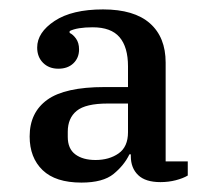

<svg xmlns="http://www.w3.org/2000/svg" viewBox="-20 -724 462 408"><path d="M153 -336Q98 -336 70.5 -362.5Q43 -389 43 -434Q43 -485 80.5 -512Q118 -539 202 -539H252V-583Q252 -624 234 -645Q216 -666 177 -666Q144 -666 128 -658V-654Q135 -651 141.5 -642Q148 -633 148 -619Q148 -601 136 -589.5Q124 -578 104 -578Q84 -578 71.5 -590.5Q59 -603 59 -623Q59 -655 96 -679.5Q133 -704 199 -704Q265 -704 298.5 -674.5Q332 -645 332 -591V-381H379V-351Q369 -345 353.5 -341Q338 -337 321 -337Q289 -337 273.5 -352Q258 -367 258 -392V-396H255Q244 -373 221.5 -354.5Q199 -336 153 -336ZM183 -384Q212 -384 232 -398Q252 -412 252 -443V-504H209Q162 -504 143 -488.5Q124 -473 124 -444V-433Q124 -408 140 -396Q156 -384 183 -384Z"/></svg>

Font: IBM Plex Serif Medium
Style: Regular
Weight: 500
Designer: Mike Abbink, Paul van der Laan, Pieter van Rosmalen
Foundry: Bold Monday
Version: Version 2.5